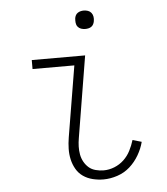

<svg xmlns="http://www.w3.org/2000/svg" viewBox="-52 -755 704 810"><g transform="rotate(-5 300.0 -350.5)"><path d="M354 8Q331 8 308.5 2.5Q286 -3 268 -15.5Q250 -28 239 -47Q228 -66 223 -88Q218 -110 218.5 -133.5Q219 -157 223 -181L273 -482H96V-520H322L265 -174Q262 -157 261.5 -139.5Q261 -122 264 -105.5Q267 -89 275 -74.5Q283 -60 295 -49.5Q307 -39 324 -34.5Q341 -30 358 -30Q381 -30 403.5 -39Q426 -48 443.5 -64.5Q461 -81 472 -102.5Q483 -124 490 -147L528 -136Q521 -108 505 -80.5Q489 -53 466 -32.5Q443 -12 413 -2Q383 8 354 8ZM333 -631Q323 -631 314.5 -634Q306 -637 300.5 -644Q295 -651 294 -660.5Q293 -670 294 -680Q295 -686 298 -692Q301 -698 307 -702Q313 -706 319.5 -707.5Q326 -709 332 -709Q342 -709 350.5 -706Q359 -703 364.5 -696Q370 -689 371.5 -679.5Q373 -670 371 -660Q370 -654 367 -648Q364 -642 358.5 -638Q353 -634 346 -632.5Q339 -631 333 -631Z"/></g></svg>

Font: Iosevka Extralight Extended
Style: Italic
Weight: 200
Width: 7
Italic angle: -9°
Monospace: yes
Designer: Belleve Invis
Foundry: Belleve Invis
Version: Version 32.5.0; ttfautohint (v1.8.4)